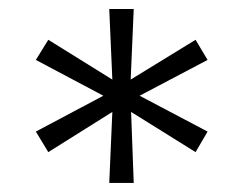

<svg xmlns="http://www.w3.org/2000/svg" viewBox="-20 -691 544 429"><path d="M417 -351.1 272.9 -440.9 278.8 -282.2H224.1L231 -440.9L87.9 -351.1L60.1 -397L210.9 -477.1L60.1 -557.1L87.9 -602.1L231 -513.2L224.1 -670.9H278.8L272 -513.2L417 -602.1L443.8 -557.1L292 -477.1L443.8 -397Z"/></svg>

Font: Syncopate
Style: Regular
Weight: 300
Width: 7
Designer: Astigmatic (AOETI)
Foundry: Astigmatic (AOETI)
Version: Version 001.000